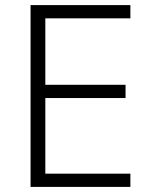

<svg xmlns="http://www.w3.org/2000/svg" viewBox="-20 -734 593 754"><path d="M492 0H100V-714H492V-662H158V-401H473V-349H158V-52H492Z"/></svg>

Font: Noto Sans Lao Looped Light
Style: Regular
Weight: 300
Designer: Mark Frömberg, Ben Mitchell
Foundry: The Fontpad Ltd
Version: Version 1.002; ttfautohint (v1.8.4.7-5d5b)